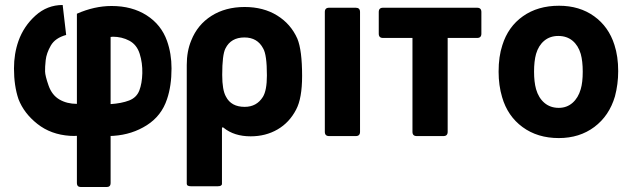

<svg xmlns="http://www.w3.org/2000/svg" viewBox="-20 -545 2535 769"><path d="M423 -397V-128Q467 -131 497 -142.5Q527 -154 538 -182.5Q549 -211 550 -252Q551 -293 539.5 -329.5Q528 -366 498 -382Q468 -398 431 -398Q434 -398 423 -397ZM423 -1V189Q423 196 419 200Q415 204 408 204H303Q296 204 292 200Q288 196 288 189V-1Q278 0 260 -1Q184 -6 130 -48.5Q76 -91 54 -148Q36 -201 36 -271Q36 -330 54 -381Q75 -440 122 -482.5Q169 -525 231 -525L245 -405Q201 -393 183.5 -362.5Q166 -332 163 -304Q160 -276 160.5 -258.5Q161 -241 174.5 -202.5Q188 -164 218 -146.5Q248 -129 288 -129V-490Q358 -521 427 -521Q509 -521 567.5 -483.5Q626 -446 649 -381Q667 -330 667 -271Q667 -201 649 -148Q627 -81 568 -43.5Q509 -6 435 -1Q422 0 423 -1Z M885 -158Q906 -117 960 -117Q1008 -117 1033 -157Q1049 -183 1049 -243Q1049 -326 1034 -351Q1011 -395 959 -395Q905 -395 883 -351Q870 -326 870 -245Q870 -184 885 -158ZM728 -285Q728 -340 746 -383Q771 -446 827 -481.5Q883 -517 960 -517Q1035 -517 1090 -483Q1145 -449 1171 -390Q1190 -344 1190 -241Q1190 -151 1166 -106Q1139 -54 1091.5 -26.5Q1044 1 984 1Q918 1 876 -33Q873 -36 871 -35Q869 -34 869 -30V191Q869 201 852 201H745Q728 201 728 191Z M1281 -17V-497Q1281 -514 1298 -514H1405Q1422 -514 1422 -497V-17Q1422 0 1405 0H1298Q1281 0 1281 -17Z M1773 -393V-17Q1773 0 1756 0H1649Q1632 0 1632 -17V-393H1514Q1497 -393 1497 -410V-497Q1497 -514 1514 -514H1891Q1908 -514 1908 -497V-410Q1908 -393 1891 -393Z M1991 -156Q1977 -203 1977 -258Q1977 -319 1992 -364Q2015 -438 2074.5 -480Q2134 -522 2219 -522Q2301 -522 2359.5 -480Q2418 -438 2441 -365Q2456 -319 2456 -260Q2456 -208 2443 -159Q2420 -81 2360.5 -36.5Q2301 8 2218 8Q2133 8 2073 -36Q2013 -80 1991 -156ZM2306 -188Q2314 -215 2314 -258Q2314 -300 2306 -329Q2296 -363 2273 -382Q2250 -401 2216 -401Q2183 -401 2160 -382Q2137 -363 2127 -329Q2119 -300 2119 -258Q2119 -217 2127 -188Q2137 -153 2160.5 -133Q2184 -113 2218 -113Q2250 -113 2273 -133Q2296 -153 2306 -188Z"/></svg>

Font: Barlow
Style: Bold
Weight: 700
Designer: Jeremy Tribby
Foundry: Jeremy Tribby
Version: Version 1.101 August 23, 2024